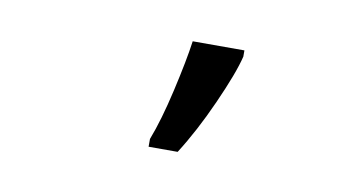

<svg xmlns="http://www.w3.org/2000/svg" viewBox="-36 -877 649 343"><g transform="rotate(10 288.5 -705.5)"><path d="M246.1 -620.1Q260.3 -656.7 273.2 -713.1Q286.1 -769.5 291 -805.2H384.8V-793.9Q377.4 -763.2 351.8 -706.1Q326.2 -648.9 298.8 -606H246.1Z"/></g></svg>

Font: NotoPenekeko
Style: Regular
Weight: 400
Designer: Monotype Design team
Foundry: Monotype Imaging Inc.
Version: Version 1.04